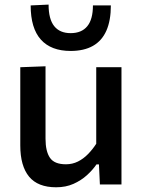

<svg xmlns="http://www.w3.org/2000/svg" viewBox="-20 -782 603 814"><path d="M218 12Q140.5 12 103.2 -33.2Q66 -78.5 66 -165.5Q66 -198.5 66 -223Q66 -247.5 66 -272Q66 -318 66 -355.5Q66 -393 66 -427Q66 -461 66 -497L173 -501Q173 -446.5 173 -394Q173 -341.5 173 -284V-194Q173 -140.5 191.8 -113Q210.5 -85.5 259.5 -85.5Q287 -85.5 310.5 -97.2Q334 -109 353.2 -128.8Q372.5 -148.5 388 -172.5V-284Q388 -341.5 388 -392.2Q388 -443 388 -497H495Q495 -443 495 -390.8Q495 -338.5 495 -272V-218Q495 -156.5 495 -105.5Q495 -54.5 495 0H403.5L399.5 -85H389Q373 -61.5 348.5 -39.2Q324 -17 291.5 -2.5Q259 12 218 12ZM279.5 -566Q196.5 -566 153.2 -614.2Q110 -662.5 110 -759L186 -762.5Q186 -701 209.8 -671.2Q233.5 -641.5 279.5 -641.5Q326 -641.5 350 -670.8Q374 -700 374 -759H450Q450 -695 431 -652Q412 -609 374 -587.5Q336 -566 279.5 -566Z"/></svg>

Font: Commissioner Thin Medium
Style: Regular
Weight: 500
Version: Version 1.000